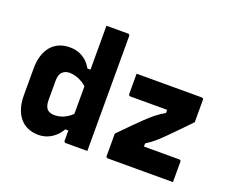

<svg xmlns="http://www.w3.org/2000/svg" viewBox="-121 -949 1392 1159"><g transform="rotate(20 575.0 -370.0)"><path d="M218 -552Q252 -552 278.5 -541.5Q305 -531 325.5 -512.5Q346 -494 360 -468H395V-345Q377 -366 356 -379.5Q335 -393 312.5 -400Q290 -407 269 -407Q254 -407 242 -402Q230 -397 221.5 -388Q213 -379 209 -365Q205 -351 205 -333V-209Q205 -188 209.5 -173.5Q214 -159 222 -151Q230 -143 242 -139Q254 -135 269 -135Q290 -135 311.5 -141.5Q333 -148 354.5 -162.5Q376 -177 395 -201V-77H360Q345 -50 323 -30.5Q301 -11 274.5 -0.5Q248 10 218 10Q181 10 150.5 -3Q120 -16 99 -41Q78 -66 66.5 -102Q55 -138 55 -184V-358Q55 -404 66.5 -440Q78 -476 99 -501Q120 -526 150.5 -539Q181 -552 218 -552ZM519 -750Q523 -750 525 -748.5Q527 -747 528.5 -745Q530 -743 530 -739Q530 -666 530 -592Q530 -518 530 -444Q530 -370 530 -296.5Q530 -223 530 -149Q530 -112 530 -75Q530 -38 530 0Q513 0 495.5 0Q478 0 460.5 0Q443 0 425.5 0Q408 0 391 0Q388 0 385.5 -1.5Q383 -3 381.5 -5Q380 -7 380 -11Q380 -91 380 -171Q380 -251 380 -330.5Q380 -410 380 -490Q380 -570 380 -650Q380 -675 380 -700Q380 -725 380 -750Q397 -750 414.5 -750Q432 -750 449.5 -750Q467 -750 484.5 -750Q502 -750 519 -750ZM650 -540H1069Q1073 -540 1075 -538.5Q1077 -537 1078.5 -535Q1080 -533 1080 -529V-385Q1049 -353 1024.5 -327.5Q1000 -302 980 -282Q960 -262 944.5 -246.5Q929 -231 916 -219Q893 -198 876 -185.5Q859 -173 842 -162V-142H1069Q1074 -142 1077 -139Q1080 -136 1080 -131Q1080 -98 1080 -65.5Q1080 -33 1080 0H661Q658 0 655.5 -1.5Q653 -3 651.5 -5Q650 -7 650 -11V-155Q694 -200 727 -233.5Q760 -267 786.5 -292Q813 -317 836 -336Q851 -348 866.5 -358.5Q882 -369 898 -378V-398H661Q658 -398 655.5 -399.5Q653 -401 651.5 -403.5Q650 -406 650 -409Q650 -442 650 -474.5Q650 -507 650 -540Z"/></g></svg>

Font: Recursive ExtraBold
Style: Regular
Weight: 800
Version: Version 1.085